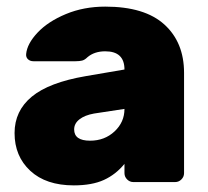

<svg xmlns="http://www.w3.org/2000/svg" viewBox="-20 -550 629 580"><path d="M356 -340Q356 -395 298 -395Q265 -395 244 -377Q236 -369 228 -367Q220 -365 208 -365H81Q71 -365 64.5 -371Q58 -377 59 -387Q62 -418 93.5 -451.5Q125 -485 179 -507.5Q233 -530 298 -530Q417 -530 476.5 -476Q536 -422 536 -330V-27Q536 -16 528 -8Q520 0 509 0H383Q372 0 364 -8Q356 -16 356 -27V-55Q330 -23 294 -6.5Q258 10 203 10Q119 10 71.5 -34Q24 -78 24 -148Q24 -215 76 -258Q128 -301 239 -320ZM264 -207Q236 -202 220 -189.5Q204 -177 204 -159Q204 -125 252 -125Q296 -125 326 -153Q356 -181 356 -221Z"/></svg>

Font: Hezaedrus
Style: Bold
Weight: 700
Designer: Hubert & Fischer
Foundry: Hubert & Fischer
Version: Version 1.10;September 3, 2019;FontCreator 11.5.0.2425 64-bi